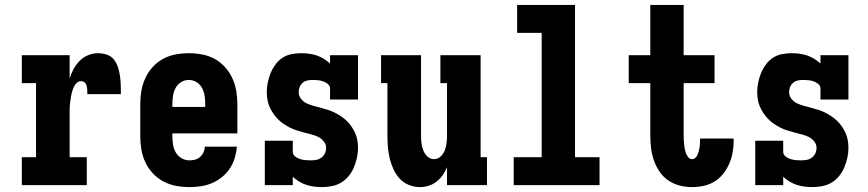

<svg xmlns="http://www.w3.org/2000/svg" viewBox="-20 -755 3540 783"><path d="M69 0V-114H127V-416H69V-530H264V-435Q270 -455 280 -473.5Q290 -492 305 -507Q320 -522 339.5 -530Q359 -538 380 -538Q398 -538 416 -532Q434 -526 445 -511.5Q456 -497 461.5 -479.5Q467 -462 469.5 -444Q472 -426 472.5 -407.5Q473 -389 473 -371H336Q336 -377 336 -382.5Q336 -388 335.5 -393.5Q335 -399 333.5 -404.5Q332 -410 329 -414.5Q326 -419 321 -421.5Q316 -424 310 -424Q300 -424 292.5 -416.5Q285 -409 281 -400Q277 -391 274 -381Q271 -371 269.5 -361Q268 -351 266.5 -341Q265 -331 264.5 -321Q264 -311 264 -301Q264 -291 264 -281V-114H334V0Z M752 8Q725 8 698 3Q671 -2 646.5 -15Q622 -28 603 -48.5Q584 -69 572.5 -93.5Q561 -118 556.5 -145.5Q552 -173 552 -200V-330Q552 -357 556.5 -384Q561 -411 572.5 -436Q584 -461 602.5 -481.5Q621 -502 645 -515Q669 -528 696 -533Q723 -538 750 -538Q777 -538 804 -533Q831 -528 855 -515Q879 -502 897.5 -481.5Q916 -461 927.5 -436Q939 -411 943.5 -384Q948 -357 948 -330V-211H683V-200Q683 -183 685.5 -166Q688 -149 696.5 -134Q705 -119 720 -110Q735 -101 752 -101Q764 -101 775.5 -104Q787 -107 796 -115Q805 -123 810 -134Q815 -145 815 -157H946Q944 -133 937 -110Q930 -87 917 -67.5Q904 -48 885.5 -33Q867 -18 845 -8.5Q823 1 799.5 4.5Q776 8 752 8ZM817 -319V-330Q817 -347 814.5 -364Q812 -381 804 -396Q796 -411 781.5 -420Q767 -429 750 -429Q733 -429 718.5 -420Q704 -411 696 -396Q688 -381 685.5 -364Q683 -347 683 -330V-319Z M1293 8Q1277 8 1261 6Q1245 4 1229.5 -1Q1214 -6 1200 -14.5Q1186 -23 1174 -34V0H1060V-181H1174V-136Q1174 -125 1183 -117.5Q1192 -110 1203 -106.5Q1214 -103 1225 -102Q1236 -101 1247 -101Q1258 -101 1269.5 -103Q1281 -105 1290.5 -112Q1300 -119 1305 -129.5Q1310 -140 1310 -152Q1310 -167 1300 -179Q1290 -191 1276 -197.5Q1262 -204 1247.5 -207.5Q1233 -211 1218.5 -215Q1204 -219 1189.5 -223.5Q1175 -228 1161.5 -235Q1148 -242 1135.5 -250.5Q1123 -259 1112.5 -270Q1102 -281 1093.5 -293.5Q1085 -306 1079 -320Q1073 -334 1070.5 -349Q1068 -364 1068 -379Q1068 -399 1072 -418.5Q1076 -438 1083.5 -456.5Q1091 -475 1103 -491.5Q1115 -508 1131.5 -519Q1148 -530 1168 -534Q1188 -538 1208 -538Q1224 -538 1240 -536Q1256 -534 1271 -529Q1286 -524 1300 -515.5Q1314 -507 1326 -496V-530H1440V-349H1326V-394Q1326 -405 1317 -412.5Q1308 -420 1297.5 -423.5Q1287 -427 1276 -428Q1265 -429 1254 -429Q1243 -429 1232.5 -426.5Q1222 -424 1214 -417Q1206 -410 1202 -400Q1198 -390 1198 -379Q1198 -364 1208 -351.5Q1218 -339 1231.5 -333Q1245 -327 1260 -323Q1275 -319 1289.5 -315Q1304 -311 1318.5 -306.5Q1333 -302 1346.5 -295Q1360 -288 1372.5 -279.5Q1385 -271 1395.5 -260.5Q1406 -250 1414.5 -237.5Q1423 -225 1429 -211Q1435 -197 1437.5 -182Q1440 -167 1440 -152Q1440 -131 1435.5 -111Q1431 -91 1423 -72Q1415 -53 1402 -37Q1389 -21 1371.5 -10.5Q1354 0 1333.5 4Q1313 8 1293 8Z M1692 8Q1669 8 1647 -1Q1625 -10 1609.5 -27Q1594 -44 1584.5 -65Q1575 -86 1569.5 -108.5Q1564 -131 1562 -154Q1560 -177 1560 -200V-416H1534V-530H1697V-200Q1697 -185 1699 -170Q1701 -155 1706.5 -141Q1712 -127 1723.5 -116.5Q1735 -106 1750 -106Q1765 -106 1776.5 -116.5Q1788 -127 1793.5 -141Q1799 -155 1801 -170Q1803 -185 1803 -200V-416H1776V-530H1940V-114H1966V0H1803V-73Q1796 -56 1785.5 -41Q1775 -26 1760.5 -14.5Q1746 -3 1728 2.5Q1710 8 1692 8Z M2075 0V-114H2189V-621H2089V-735H2325V-114H2425V0Z M2802 8Q2776 8 2751 1.5Q2726 -5 2705 -19.5Q2684 -34 2669.5 -55.5Q2655 -77 2646.5 -101.5Q2638 -126 2635 -151.5Q2632 -177 2632 -203V-416H2544V-530H2632V-735H2768V-530H2894V-416H2768V-203Q2768 -194 2768.5 -184.5Q2769 -175 2770 -166Q2771 -157 2772.5 -148Q2774 -139 2777.5 -130Q2781 -121 2787 -113.5Q2793 -106 2802 -106Q2810 -106 2816 -111.5Q2822 -117 2825 -124.5Q2828 -132 2830 -139.5Q2832 -147 2833 -154.5Q2834 -162 2834.5 -170Q2835 -178 2835 -186Q2835 -187 2835 -188Q2835 -189 2835 -190H2971Q2972 -188 2972 -185Q2972 -182 2972 -180Q2972 -156 2967.5 -132Q2963 -108 2953.5 -86.5Q2944 -65 2929 -46Q2914 -27 2893.5 -14.5Q2873 -2 2849.5 3Q2826 8 2802 8Z M3293 8Q3277 8 3261 6Q3245 4 3229.5 -1Q3214 -6 3200 -14.5Q3186 -23 3174 -34V0H3060V-181H3174V-136Q3174 -125 3183 -117.5Q3192 -110 3203 -106.5Q3214 -103 3225 -102Q3236 -101 3247 -101Q3258 -101 3269.5 -103Q3281 -105 3290.5 -112Q3300 -119 3305 -129.5Q3310 -140 3310 -152Q3310 -167 3300 -179Q3290 -191 3276 -197.5Q3262 -204 3247.5 -207.5Q3233 -211 3218.5 -215Q3204 -219 3189.5 -223.5Q3175 -228 3161.5 -235Q3148 -242 3135.5 -250.5Q3123 -259 3112.5 -270Q3102 -281 3093.5 -293.5Q3085 -306 3079 -320Q3073 -334 3070.5 -349Q3068 -364 3068 -379Q3068 -399 3072 -418.5Q3076 -438 3083.5 -456.5Q3091 -475 3103 -491.5Q3115 -508 3131.5 -519Q3148 -530 3168 -534Q3188 -538 3208 -538Q3224 -538 3240 -536Q3256 -534 3271 -529Q3286 -524 3300 -515.5Q3314 -507 3326 -496V-530H3440V-349H3326V-394Q3326 -405 3317 -412.5Q3308 -420 3297.5 -423.5Q3287 -427 3276 -428Q3265 -429 3254 -429Q3243 -429 3232.5 -426.5Q3222 -424 3214 -417Q3206 -410 3202 -400Q3198 -390 3198 -379Q3198 -364 3208 -351.5Q3218 -339 3231.5 -333Q3245 -327 3260 -323Q3275 -319 3289.5 -315Q3304 -311 3318.5 -306.5Q3333 -302 3346.5 -295Q3360 -288 3372.5 -279.5Q3385 -271 3395.5 -260.5Q3406 -250 3414.5 -237.5Q3423 -225 3429 -211Q3435 -197 3437.5 -182Q3440 -167 3440 -152Q3440 -131 3435.5 -111Q3431 -91 3423 -72Q3415 -53 3402 -37Q3389 -21 3371.5 -10.5Q3354 0 3333.5 4Q3313 8 3293 8Z"/></svg>

Font: Iosevka Slab Heavy
Style: Regular
Weight: 900
Monospace: yes
Designer: Belleve Invis
Foundry: Belleve Invis
Version: Version 11.1.0; ttfautohint (v1.8.3)